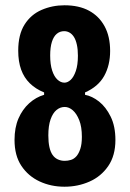

<svg xmlns="http://www.w3.org/2000/svg" viewBox="-20 -693 492 727"><path d="M224 14Q173 14 130 -6Q87 -26 61 -65Q35 -104 35 -163Q35 -210 50 -244.5Q65 -279 90.5 -302Q116 -325 147 -334V-343L225 -359L302 -343V-334Q329 -329 355 -308.5Q381 -288 399 -251.5Q417 -215 417 -163Q417 -104 390 -64.5Q363 -25 319 -5.5Q275 14 224 14ZM225 -84Q237 -84 248.5 -87.5Q260 -91 269 -101Q278 -111 284 -129Q290 -147 290 -175Q290 -213 280 -238Q270 -263 255.5 -275.5Q241 -288 225 -288Q208 -288 194 -276.5Q180 -265 171.5 -241Q163 -217 163 -180Q163 -155 167 -136.5Q171 -118 179 -106.5Q187 -95 199 -89.5Q211 -84 225 -84ZM224 -380Q236 -380 247.5 -390.5Q259 -401 267 -424Q275 -447 275 -482Q275 -506 271 -524Q267 -542 260 -553Q253 -564 243.5 -569.5Q234 -575 223 -575Q207 -575 195 -565Q183 -555 176.5 -534.5Q170 -514 170 -483Q170 -449 177.5 -426Q185 -403 197.5 -391.5Q210 -380 224 -380ZM225 -304 147 -333V-343Q115 -356 93 -377.5Q71 -399 60 -429.5Q49 -460 49 -501Q49 -562 73 -600Q97 -638 137.5 -655.5Q178 -673 224 -673Q279 -673 317 -652.5Q355 -632 376 -593.5Q397 -555 397 -500Q397 -446 374.5 -405.5Q352 -365 302 -343V-333Z"/></svg>

Font: Bricolage Grotesque 24pt Condensed SemiBold
Style: Regular
Weight: 600
Width: 3
Designer: Mathieu Triay
Foundry: Atelier Triay
Version: Version 1.001;gftools[0.9.33.dev8+g029e19f]